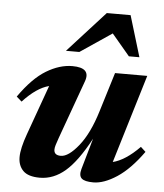

<svg xmlns="http://www.w3.org/2000/svg" viewBox="-50 -715 658 772"><g transform="rotate(5 278.5 -328.5)"><path d="M303 -36.5 339 -162Q289 -68.5 241.8 -27.8Q194.5 13 139 13Q92 13 71.5 -7.8Q51 -28.5 51 -62.5Q51 -97.5 72.5 -157L144.5 -357.5Q94.5 -345 39.5 -285.5L18.5 -304Q72.5 -381 126 -413.2Q179.5 -445.5 231 -445.5Q306.5 -445.5 286.5 -389.5L201 -152.5Q194.5 -134 191.2 -123.2Q188 -112.5 188 -105Q188 -82 215.5 -82Q246.5 -82 287 -132.5Q327.5 -183 355 -273L404 -432.5H534L426 -75.5Q450.5 -81.5 477.2 -98.8Q504 -116 533.5 -146L553.5 -127.5Q502 -55.5 449.8 -21.2Q397.5 13 355 13Q320 13 307.8 1.8Q295.5 -9.5 303 -36.5ZM199.5 -504.5 350 -670H446L496 -504.5H453.5L381 -590.5L253.5 -504.5Z"/></g></svg>

Font: Newsreader Text
Style: Bold Italic
Weight: 700
Italic angle: -17°
Designer: Hugues Gentile
Foundry: Production Type
Version: Version 1.001